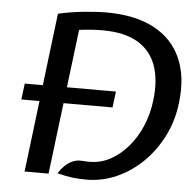

<svg xmlns="http://www.w3.org/2000/svg" viewBox="-53 -793 858 858"><g transform="rotate(5 376.0 -364.0)"><path d="M366 12Q334 12 305.2 8.8Q276.5 5.5 234.5 -5Q245.5 -22.5 260.8 -38Q276 -53.5 295.5 -62.5Q315 -71.5 338.5 -70Q350.5 -69 357 -68.8Q363.5 -68.5 372.5 -68.5Q423 -68.5 466.8 -92.5Q510.5 -116.5 545.5 -157.8Q580.5 -199 603 -252.5Q625.5 -306 632.5 -365Q644 -456.5 620.8 -522.5Q597.5 -588.5 537.8 -623.8Q478 -659 380 -659Q353 -659 325.8 -657Q298.5 -655 275 -651.5L195 0H87.5L174.5 -715.5Q229 -728 287.8 -734Q346.5 -740 390 -740Q518.5 -740 603.2 -695.2Q688 -650.5 725.2 -566.5Q762.5 -482.5 748 -365Q738.5 -284 703.8 -215.2Q669 -146.5 616.5 -95.5Q564 -44.5 499.8 -16.2Q435.5 12 366 12ZM463 -391.5 454 -319.5H45L54 -391.5Z"/></g></svg>

Font: Expletus Sans Medium
Style: Italic
Weight: 500
Italic angle: -7°
Version: Version 7.500